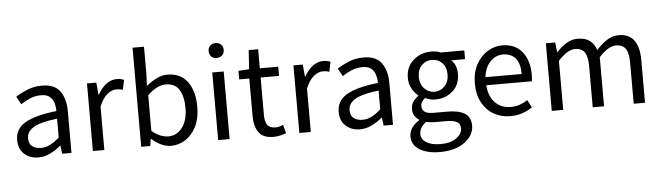

<svg xmlns="http://www.w3.org/2000/svg" viewBox="-57 -1041 5289 1536"><g transform="rotate(-5 2587.0 -273.0)"><path d="M217 13Q149 13 104 -27.5Q59 -68 59 -141Q59 -230 139.5 -277.5Q220 -325 392 -344Q392 -379 382.5 -410.5Q373 -442 349 -461.5Q325 -481 280 -481Q233 -481 191.5 -463.5Q150 -446 117 -423L82 -486Q119 -511 174 -534Q229 -557 295 -557Q395 -557 439 -496Q483 -435 483 -334V0H408L400 -65H397Q358 -32 312.5 -9.5Q267 13 217 13ZM243 -61Q282 -61 317.5 -79Q353 -97 392 -132V-283Q257 -267 202 -233.5Q147 -200 147 -147Q147 -101 175 -81Q203 -61 243 -61Z M655 0V-543H730L739 -444H741Q805 -557 895 -557Q931 -557 953 -545L936 -466Q918 -475 883 -475Q849 -475 812 -446Q775 -417 747 -349V0Z M1282 13Q1207 13 1128 -56H1124L1116 0H1043V-796H1135V-578L1131 -481Q1169 -513 1212.5 -535Q1256 -557 1302 -557Q1407 -557 1462.5 -481.5Q1518 -406 1518 -280Q1518 -187 1485 -121.5Q1452 -56 1398 -21.5Q1344 13 1282 13ZM1267 -64Q1335 -64 1379 -121.5Q1423 -179 1423 -279Q1423 -370 1390 -425Q1357 -480 1279 -480Q1212 -480 1135 -406V-120Q1171 -89 1205.5 -76.5Q1240 -64 1267 -64Z M1661 0V-543H1753V0ZM1707 -655Q1680 -655 1663.5 -671.5Q1647 -688 1647 -716Q1647 -742 1663.5 -758.5Q1680 -775 1707 -775Q1734 -775 1751 -758.5Q1768 -742 1768 -716Q1768 -661 1707 -655Z M2106 13Q2020 13 1986 -36.5Q1952 -86 1952 -168V-469H1871V-538L1957 -543L1967 -696H2043V-543H2191V-469H2043V-165Q2043 -116 2061.5 -88.5Q2080 -61 2127 -61Q2157 -61 2189 -76L2207 -7Q2184 1 2158 7Q2132 13 2106 13Z M2313 0V-543H2388L2397 -444H2399Q2463 -557 2553 -557Q2589 -557 2611 -545L2594 -466Q2576 -475 2541 -475Q2507 -475 2470 -446Q2433 -417 2405 -349V0Z M2799 13Q2731 13 2686 -27.5Q2641 -68 2641 -141Q2641 -230 2721.5 -277.5Q2802 -325 2974 -344Q2974 -379 2964.5 -410.5Q2955 -442 2931 -461.5Q2907 -481 2862 -481Q2815 -481 2773.5 -463.5Q2732 -446 2699 -423L2664 -486Q2701 -511 2756 -534Q2811 -557 2877 -557Q2977 -557 3021 -496Q3065 -435 3065 -334V0H2990L2982 -65H2979Q2940 -32 2894.5 -9.5Q2849 13 2799 13ZM2825 -61Q2864 -61 2899.5 -79Q2935 -97 2974 -132V-283Q2839 -267 2784 -233.5Q2729 -200 2729 -147Q2729 -101 2757 -81Q2785 -61 2825 -61Z M3420 250Q3321 250 3258.5 212.5Q3196 175 3196 105Q3196 34 3276 -18V-23Q3255 -36 3241 -58Q3227 -80 3227 -112Q3227 -146 3245.5 -172Q3264 -198 3287 -213V-217Q3259 -238 3237.5 -276Q3216 -314 3216 -363Q3216 -452 3276.5 -504.5Q3337 -557 3419 -557Q3466 -557 3496 -543H3685V-473H3574Q3618 -432 3618 -361Q3618 -274 3560.5 -223Q3503 -172 3419 -172Q3380 -172 3339 -191Q3324 -179 3314 -164Q3304 -149 3304 -126Q3304 -101 3324 -84Q3344 -67 3399 -67H3506Q3600 -67 3647.5 -36.5Q3695 -6 3695 62Q3695 138 3620.5 194Q3546 250 3420 250ZM3419 -234Q3466 -234 3500.5 -269Q3535 -304 3535 -363Q3535 -423 3501.5 -456.5Q3468 -490 3419 -490Q3372 -490 3338 -456.5Q3304 -423 3304 -363Q3304 -304 3338.5 -269Q3373 -234 3419 -234ZM3433 187Q3512 187 3558.5 153Q3605 119 3605 77Q3605 39 3577 23.5Q3549 8 3495 8H3401Q3371 8 3331 0Q3302 21 3289 45Q3276 69 3276 92Q3276 135 3317.5 161Q3359 187 3433 187Z M4006 13Q3934 13 3875 -20.5Q3816 -54 3781 -118Q3746 -182 3746 -271Q3746 -360 3781 -424Q3816 -488 3871.5 -522.5Q3927 -557 3989 -557Q4093 -557 4149.5 -487.5Q4206 -418 4206 -302Q4206 -272 4202 -250H3836Q3842 -162 3890.5 -111Q3939 -60 4016 -60Q4056 -60 4089 -71.5Q4122 -83 4152 -103L4184 -42Q4149 -18 4105 -2.5Q4061 13 4006 13ZM3835 -315H4126Q4126 -480 3991 -484Q3933 -484 3889 -440Q3845 -396 3835 -315Z M4340 0V-543H4415L4424 -464H4426Q4462 -504 4504 -530.5Q4546 -557 4595 -557Q4658 -557 4693.5 -529.5Q4729 -502 4745 -453Q4787 -500 4831 -528.5Q4875 -557 4925 -557Q5008 -557 5048.5 -502.5Q5089 -448 5089 -344V0H4998V-332Q4998 -409 4973.5 -443Q4949 -477 4897 -477Q4834 -477 4760 -394V0H4669V-332Q4669 -409 4644.5 -443Q4620 -477 4568 -477Q4507 -477 4432 -394V0Z"/></g></svg>

Font: Gothic Nguyen
Style: Regular
Weight: 400
Designer: MORI Takayuki
Version: Version 1.220;July 21, 2023;FontCreator 14.0.0.2814 64-bit